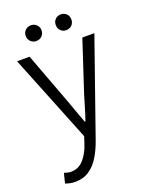

<svg xmlns="http://www.w3.org/2000/svg" viewBox="-157 -714 768 1004"><g transform="rotate(-20 227.0 -211.5)"><path d="M83 213.4Q67.9 213.4 54.2 210.4Q40.5 207.5 29.3 203.1L43 148.4Q50.3 151.4 60.8 153.8Q71.3 156.2 80.6 156.2Q123 156.2 151.4 124Q179.7 91.8 195.8 42.5L208 4.4L12.2 -483.4H82L187.5 -201.2Q198.7 -169.9 211.7 -134Q224.6 -98.1 236.8 -65.4H240.7Q252 -97.7 262.5 -133.8Q272.9 -169.9 282.7 -201.2L375.5 -483.4H442.4L256.3 48.3Q240.7 92.8 218 130.4Q195.3 168 162.6 190.7Q129.9 213.4 83 213.4ZM144 -548.3Q125.5 -548.3 112.8 -560.8Q100.1 -573.2 100.1 -592.3Q100.1 -610.8 112.8 -623.3Q125.5 -635.7 144 -635.7Q162.6 -635.7 175.3 -623.3Q188 -610.8 188 -592.3Q188 -573.2 175.3 -560.8Q162.6 -548.3 144 -548.3ZM310.1 -548.3Q291.5 -548.3 279.3 -560.8Q267.1 -573.2 267.1 -592.3Q267.1 -610.8 279.3 -623.3Q291.5 -635.7 310.1 -635.7Q329.6 -635.7 341.8 -623.3Q354 -610.8 354 -592.3Q354 -573.2 341.8 -560.8Q329.6 -548.3 310.1 -548.3Z"/></g></svg>

Font: Varta Light Light
Style: Regular
Weight: 300
Version: Version 1.004